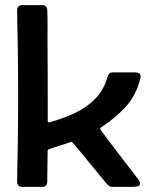

<svg xmlns="http://www.w3.org/2000/svg" viewBox="-20 -724 587 744"><path d="M66.4 0Q46.4 0 46.4 -20.5Q46.4 -47.4 47.1 -74Q47.9 -100.6 48.3 -127.4Q49.3 -183.6 49.8 -239.7Q50.3 -295.9 50.3 -352.1Q50.3 -408.2 49.8 -464.4Q49.3 -520.5 48.3 -576.7Q47.9 -603.5 47.1 -630.1Q46.4 -656.7 46.4 -683.6Q46.4 -704.1 66.4 -704.1H143.1Q162.6 -704.1 163.1 -684.1Q164.6 -655.8 164.3 -627.2Q164.1 -598.6 164.1 -570.3Q164.6 -510.7 164.8 -450.9Q165 -391.1 165 -331.5V-255.4Q165 -249.5 169.4 -249.5Q171.4 -249.5 172.4 -250Q221.2 -263.7 266.8 -284.4Q312.5 -305.2 347.2 -339.4Q381.8 -373.5 396.5 -425.8Q398.9 -434.1 403.3 -438.7Q407.7 -443.4 417 -443.4H504.9Q513.2 -443.4 519 -439.9Q524.9 -436.5 524.9 -427.2Q524.9 -425.3 523.9 -420.4Q507.8 -354.5 467 -310.1Q426.3 -265.6 371.1 -230Q367.7 -227.5 367.7 -225.1Q367.7 -223.6 381.1 -205.6Q394.5 -187.5 414.6 -161.1Q434.6 -134.8 455.6 -107.4Q476.6 -80.1 492.7 -59.3Q508.8 -38.6 513.2 -32.2Q516.1 -28.3 519.3 -23.2Q522.5 -18.1 522.5 -12.7Q522.5 -3.4 512.9 -1.7Q503.4 0 497.1 0H413.1Q404.8 0 397.9 -7.3Q388.7 -17.1 379.9 -28.1Q371.1 -39.1 362.3 -49.8Q336.9 -80.1 311.8 -111.1Q286.6 -142.1 260.7 -171.9Q259.3 -174.3 256.3 -174.3Q254.9 -174.3 253.9 -173.8Q232.9 -166 211.4 -159.7Q189.9 -153.3 168.9 -145.5Q164.6 -144 164.6 -139.6L163.1 -20Q163.1 0 143.1 0Z"/></svg>

Font: Belanosima
Style: Regular
Weight: 400
Designer: The DocRepair Project, Santiago Orozco
Foundry: Google
Version: Version 2.000